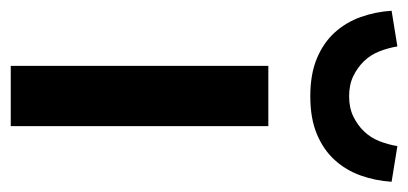

<svg xmlns="http://www.w3.org/2000/svg" viewBox="-258 -552 777 366"><g transform="rotate(90 131.0 -368.5)"><path d="M73 0V-491H188V0ZM131 -571Q89 -571 59 -583.5Q29 -596 9.5 -617.5Q-10 -639 -20 -667Q-30 -695 -32 -726L36 -737Q39 -719 45.5 -702.5Q52 -686 64 -673.5Q76 -661 92.5 -653Q109 -645 131 -645Q153 -645 169.5 -653Q186 -661 198 -673.5Q210 -686 216.5 -702.5Q223 -719 226 -737L294 -726Q292 -695 282 -667Q272 -639 252.5 -617.5Q233 -596 203 -583.5Q173 -571 131 -571Z"/></g></svg>

Font: Giro Sans Semibold
Style: Regular
Weight: 600
Designer: Paul D. Hunt
Foundry: Adobe Systems Incorporated
Version: Version 1.000;PS 1.0;hotconv 1.0.88;makeotf.lib2.5.647800